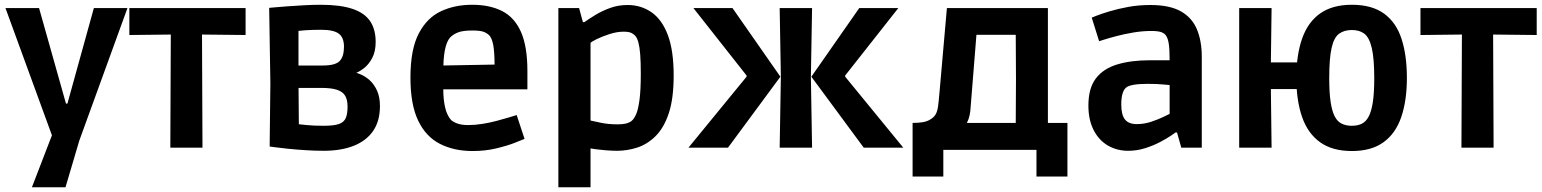

<svg xmlns="http://www.w3.org/2000/svg" viewBox="-20 -620 6474 806"><path d="M114 166 198 -52 3 -586H144L257 -185H263L374 -586H515L313 -30L255 166Z M695 0 697 -475 523 -473V-586H1011V-473L828 -475L830 0Z M1339 13Q1303 13 1263.5 10.5Q1224 8 1189.5 4.5Q1155 1 1133.5 -2Q1112 -5 1112 -5L1115 -270L1110 -587Q1110 -587 1131.5 -589Q1153 -591 1187 -593.5Q1221 -596 1258 -598Q1295 -600 1326 -600Q1408 -600 1459 -583Q1510 -566 1533.5 -531.5Q1557 -497 1557 -444Q1557 -404 1542.5 -376.5Q1528 -349 1507 -333Q1486 -317 1465.5 -310Q1445 -303 1431 -303L1467 -372V-244L1428 -322Q1458 -321 1484.5 -311.5Q1511 -302 1531 -284Q1551 -266 1563 -239Q1575 -212 1575 -175Q1575 -112 1546.5 -70.5Q1518 -29 1465 -8Q1412 13 1339 13ZM1339 -92Q1382 -92 1403 -99.5Q1424 -107 1431.5 -124.5Q1439 -142 1439 -172Q1439 -201 1429 -218Q1419 -235 1395 -243Q1371 -251 1328 -251H1172L1233 -284L1235 -44L1220 -100Q1239 -98 1267.5 -95Q1296 -92 1339 -92ZM1335 -345Q1388 -345 1406 -364Q1424 -383 1424 -424Q1424 -462 1402.5 -478.5Q1381 -495 1328 -495Q1291 -495 1262 -493Q1233 -491 1217 -489L1233 -547V-309L1180 -345Z M1964 14Q1886 14 1827 -16Q1768 -46 1735.5 -113.5Q1703 -181 1703 -294Q1703 -412 1737.5 -478.5Q1772 -545 1830.5 -572.5Q1889 -600 1962 -600Q2036 -600 2088 -573.5Q2140 -547 2167 -486Q2194 -425 2194 -322V-245H1780L1841 -265Q1840 -221 1844.5 -191Q1849 -161 1857 -143Q1865 -125 1875 -115Q1886 -106 1903 -100.5Q1920 -95 1946 -95Q1974 -95 2005.5 -100Q2037 -105 2066.5 -113Q2096 -121 2118 -127.5Q2140 -134 2149 -137L2182 -37Q2173 -33 2141 -20.5Q2109 -8 2063 3Q2017 14 1964 14ZM1841 -318 1781 -344 2118 -350 2056 -324Q2057 -378 2053 -414.5Q2049 -451 2037 -468Q2030 -477 2015 -484.5Q2000 -492 1964 -492Q1922 -492 1901.5 -483.5Q1881 -475 1869 -462Q1840 -428 1841 -318Z M2324 166V-586H2411L2427 -527H2433Q2454 -542 2481.5 -558.5Q2509 -575 2542.5 -587Q2576 -599 2615 -599Q2671 -599 2715 -568.5Q2759 -538 2783.5 -473Q2808 -408 2808 -303Q2808 -206 2787.5 -144.5Q2767 -83 2732 -48.5Q2697 -14 2655 -0.5Q2613 13 2571 13Q2549 13 2524 11Q2499 9 2481 6.5Q2463 4 2459 3V166ZM2572 -98Q2592 -98 2606 -101Q2620 -104 2631 -112Q2642 -121 2650.5 -140.5Q2659 -160 2664.5 -200.5Q2670 -241 2670 -311Q2670 -361 2667.5 -392Q2665 -423 2660 -441.5Q2655 -460 2648 -468Q2642 -476 2631 -481.5Q2620 -487 2598 -487Q2570 -487 2539 -477Q2508 -467 2485.5 -456Q2463 -445 2459 -440V-114Q2465 -113 2498.5 -105.5Q2532 -98 2572 -98Z M2870 0 3114 -298V-303L2891 -586H3055L3256 -298L3036 0ZM3253 0 3258 -298 3253 -586H3389L3384 -298L3389 0ZM3606 0 3386 -298 3587 -586H3751L3528 -303V-298L3772 0Z M3811 121V-104Q3835 -104 3853.5 -107Q3872 -110 3886 -119Q3900 -127 3907.5 -139.5Q3915 -152 3918 -174.5Q3921 -197 3924 -233L3955 -586H4379V-104H4461V121H4331V9H3940V121ZM4055 -175Q4054 -154 4050.5 -137Q4047 -120 4039 -104H4244L4245 -289L4244 -474H4079Z M4716 13Q4669 13 4631 -9Q4593 -31 4571 -74Q4549 -117 4549 -177Q4549 -250 4580.5 -291Q4612 -332 4670 -349.5Q4728 -367 4806 -367H4890Q4890 -412 4886.5 -435.5Q4883 -459 4875 -470Q4870 -479 4856.5 -484.5Q4843 -490 4813 -490Q4776 -490 4737.5 -483.5Q4699 -477 4667 -468.5Q4635 -460 4614.5 -453.5Q4594 -447 4594 -447L4563 -546Q4563 -546 4583 -554Q4603 -562 4638 -572.5Q4673 -583 4716.5 -591Q4760 -599 4809 -599Q4890 -599 4937 -572.5Q4984 -546 5004.5 -497Q5025 -448 5025 -381V0H4939L4921 -64H4915Q4913 -62 4895 -50Q4877 -38 4849.5 -23.5Q4822 -9 4787.5 2Q4753 13 4716 13ZM4752 -99Q4783 -99 4813 -109Q4843 -119 4864.5 -129.5Q4886 -140 4890 -142V-263Q4886 -263 4861.5 -265.5Q4837 -268 4798 -268Q4725 -268 4707 -252Q4698 -245 4692.5 -227.5Q4687 -210 4687 -181Q4687 -138 4702.5 -118.5Q4718 -99 4752 -99Z M5182 0V-586H5318L5315 -358H5494V-246H5315L5318 0ZM5655 14Q5573 14 5521.5 -23Q5470 -60 5446 -129Q5422 -198 5422 -293Q5422 -390 5446.5 -459Q5471 -528 5522.5 -564Q5574 -600 5655 -600Q5739 -600 5790 -563Q5841 -526 5863.5 -457Q5886 -388 5886 -293Q5886 -198 5862.5 -129Q5839 -60 5788 -23Q5737 14 5655 14ZM5655 -92Q5679 -92 5696.5 -100.5Q5714 -109 5725.5 -130.5Q5737 -152 5743 -191Q5749 -230 5749 -292Q5749 -375 5738.5 -419Q5728 -463 5707.5 -478.5Q5687 -494 5655 -494Q5623 -494 5601.5 -478.5Q5580 -463 5570 -419Q5560 -375 5560 -292Q5560 -230 5566 -191Q5572 -152 5583.5 -130.5Q5595 -109 5613 -100.5Q5631 -92 5655 -92Z M6115 0 6117 -475 5943 -473V-586H6431V-473L6248 -475L6250 0Z"/></svg>

Font: Ruda ExtraBold
Style: Regular
Weight: 800
Designer: Mariela Monsalve and Angelina Sanchez
Foundry: Mariela Monsalve and Angelina Sanchez
Version: Version 2.000